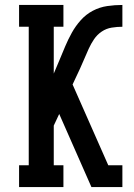

<svg xmlns="http://www.w3.org/2000/svg" viewBox="-20 -755 540 775"><path d="M57 0V-88H96V-647H57V-735H236V-647H197V-458L219 -510Q231 -539 243 -567.5Q255 -596 270 -623Q285 -650 306 -673.5Q327 -697 354.5 -711.5Q382 -726 412.5 -730.5Q443 -735 474 -735V-647Q453 -647 431 -643.5Q409 -640 390.5 -627.5Q372 -615 359.5 -596.5Q347 -578 338 -558Q329 -538 320.5 -518Q312 -498 303 -478L273 -414L417 -88H474V0H349L219 -295L197 -248V-88H236V0Z"/></svg>

Font: Iosevka Slab Semibold
Style: Regular
Weight: 600
Monospace: yes
Designer: Belleve Invis
Foundry: Belleve Invis
Version: Version 11.1.1; ttfautohint (v1.8.3)